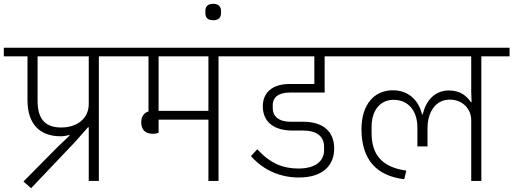

<svg xmlns="http://www.w3.org/2000/svg" viewBox="-40 -948 2690 1006"><path d="M123 38 352 -203 421 -281H425V0H478V-653H626V-698H-20V-653H104V-424C104 -292 174 -234 277 -234C293 -234 306 -236 323 -241L324 -237L258 -174L83 3ZM157 -419V-653H425V-403C425 -327 364 -280 281 -280C200 -280 157 -321 157 -419Z M760 -247C772 -247 784 -249 791 -253V-321H1052V0H1105V-653H1254V-698H586V-653H738V-364C713 -357 700 -336 700 -307C700 -270 720 -247 760 -247ZM1052 -653V-367H791V-653Z M1077 -842C1106 -842 1118 -856 1118 -880V-890C1118 -913 1106 -928 1077 -928C1048 -928 1036 -913 1036 -890V-880C1036 -856 1048 -842 1077 -842Z M1526 -18C1650 -18 1711 -80 1711 -170C1711 -260 1652 -310 1549 -310H1483C1419 -310 1389 -340 1389 -381V-398C1389 -434 1415 -463 1477 -463H1661V-653H1798V-698H1214V-653H1607V-508H1478C1386 -508 1337 -462 1337 -391C1337 -311 1393 -264 1492 -264H1548C1619 -264 1658 -234 1658 -179V-161C1658 -105 1614 -65 1524 -65C1443 -65 1377 -91 1308 -166L1275 -130C1345 -51 1435 -18 1526 -18Z M2429 0H2482V-653H2630V-698H1761V-653H2429V-465L2431 -413H2427C2405 -445 2372 -474 2312 -474C2236 -474 2191 -418 2175 -349H2171C2155 -419 2103 -475 2018 -475C1923 -475 1854 -403 1854 -271C1854 -110 1935 -26 2078 -9L2089 -54C1961 -72 1907 -138 1907 -251V-283C1907 -370 1952 -425 2022 -425C2099 -425 2147 -368 2147 -279V-181H2200V-276C2200 -364 2245 -426 2316 -426C2389 -426 2429 -372 2429 -319Z"/></svg>

Font: IBM Plex Devanagari Light
Style: Regular
Weight: 300
Designer: Mike Abbink, Paul van der Laan, Pieter van Rosmalen, Erin McLaughlin
Foundry: Bold Monday
Version: Version 1.0